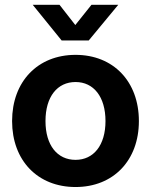

<svg xmlns="http://www.w3.org/2000/svg" viewBox="-20 -751 616 783"><path d="M288.1 11.7C442.4 11.7 546.4 -96.7 546.4 -257.3C546.4 -418.5 442.4 -527.3 288.1 -527.3C133.8 -527.3 29.3 -418.5 29.3 -257.3C29.3 -96.2 133.8 11.7 288.1 11.7ZM288.1 -99.1C213.9 -99.1 165.5 -158.2 165.5 -257.3C165.5 -356.9 213.9 -416.5 288.1 -416.5C361.8 -416.5 410.2 -356.4 410.2 -257.3C410.2 -158.7 361.8 -99.1 288.1 -99.1ZM222.7 -731.4H113.8V-731L231.4 -585.9H341.8L461.9 -731V-731.4H353L287.1 -648.9Z"/></svg>

Font: Raveo Display Display SemiBold
Style: Regular
Weight: 600
Designer: Jakub Foglar, Rasmus Andersson (Inter)
Foundry: Jakubfoglar.com
Version: Version 1.100;Glyphs 3.2.3 (3260)